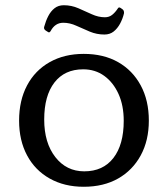

<svg xmlns="http://www.w3.org/2000/svg" viewBox="-20 -706 642 734"><path d="M155 -589Q146 -595 149 -604Q155 -626 164.5 -644.5Q174 -663 188.5 -674.5Q203 -686 224 -686Q253 -686 279.5 -674.5Q306 -663 331 -651.5Q356 -640 381 -640Q397 -640 408.5 -649Q420 -658 430 -673Q434 -681 442 -675L449 -670Q455 -665 454 -655Q449 -634 439 -615.5Q429 -597 414.5 -585.5Q400 -574 379 -574Q350 -574 323.5 -585Q297 -596 272 -607.5Q247 -619 222 -619Q206 -619 194 -611Q182 -603 174 -588Q169 -579 163 -584ZM300 8Q226 8 170 -23.5Q114 -55 83.5 -112Q53 -169 53 -245Q53 -322 83.5 -379.5Q114 -437 170 -468.5Q226 -500 300 -500Q376 -500 431.5 -468.5Q487 -437 518 -379.5Q549 -322 549 -245Q549 -169 518 -112Q487 -55 431.5 -23.5Q376 8 300 8ZM302 -51Q374 -51 413.5 -102Q453 -153 453 -244Q453 -303 433 -347Q413 -391 378.5 -416Q344 -441 298 -441Q227 -441 188 -390.5Q149 -340 149 -249Q149 -160 191.5 -105.5Q234 -51 302 -51Z"/></svg>

Font: Hahmlet
Style: Regular
Weight: 400
Designer: Minjoo Ham & Mark Frömberg
Foundry: hypertype
Version: Version 1.001; ttfautohint (v1.8.3)